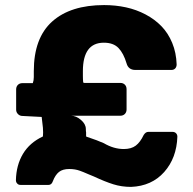

<svg xmlns="http://www.w3.org/2000/svg" viewBox="-20 -731 765 760"><path d="M499 8.8Q461.4 8.8 428.7 -1.5Q396 -11.7 352.1 -32.2Q343.3 -35.6 330.8 -41Q318.4 -46.4 310.1 -49.8Q301.8 -53.2 295.9 -55.2Q277.3 -62 253.9 -62Q228 -62 213.4 -50.3Q198.7 -38.6 189 -13.2Q184.1 1 171.9 1H62Q52.2 1 47.9 -4.9Q43 -9.8 43 -18.1Q44.4 -77.6 71 -122.1Q97.7 -166.5 149.9 -190.9Q151.4 -205.6 149.9 -225.1Q149.9 -226.1 145 -268.1L68.8 -272Q58.6 -272 51.3 -279.3Q43.9 -286.6 43.9 -296.9V-377Q43.9 -388.2 50.8 -395Q57.6 -401.9 68.8 -401.9H109.9Q113.8 -413.1 113.8 -425.8V-449.2Q113.8 -580.6 186.5 -645.8Q259.3 -710.9 392.1 -710.9Q437.5 -710.9 478.8 -701.9Q520 -692.9 556.2 -673.8Q592.3 -654.8 618.9 -627.4Q645.5 -600.1 661.6 -561.3Q677.7 -522.5 679.2 -476.1Q679.2 -466.3 673.6 -460.2Q668 -454.1 658.2 -454.1H516.1Q488.3 -454.1 481 -480Q469.2 -520 449 -541Q428.7 -562 391.1 -562Q308.1 -562 308.1 -449.2V-431.2Q308.1 -416 309.1 -407.2Q309.1 -402.8 314 -402.8H456.1Q467.3 -402.8 474.1 -396Q481 -389.2 481 -377.9V-297.9Q481 -286.6 474.1 -279.8Q467.3 -272.9 456.1 -272.9H261.2Q281.2 -272.9 300.5 -256.3Q319.8 -239.7 319.8 -220.2Q319.8 -210.9 320.8 -207V-193.8Q320.8 -189 325.2 -189Q367.7 -174.8 391.1 -164.1Q430.2 -141.1 470.2 -141.1Q499.5 -141.1 517.3 -154.5Q535.2 -168 548.8 -196.8Q556.6 -209 566.9 -209H663.1Q671.4 -209 676.8 -203.6Q682.1 -198.2 682.1 -189.9Q679.2 -105.5 629.9 -50Q580.6 5.4 499 8.8Z"/></svg>

Font: Cunia
Style: Bold
Weight: 700
Designer: Alejo Bergmann, Denis Ignatov
Foundry: Hubert & Fischer
Version: Version 1.00 February 21, 2019, initial release